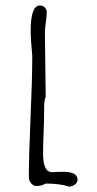

<svg xmlns="http://www.w3.org/2000/svg" viewBox="-20 -682 364 718"><path d="M150.9 -320.3Q150.9 -360.8 149.4 -440.4Q147.9 -520.5 147.9 -560.5Q147.9 -574.7 151.4 -598.6Q154.8 -622.6 154.8 -636.7Q154.8 -647 147.2 -654.3Q139.6 -661.6 129.4 -661.6Q94.7 -661.6 94.7 -566.9Q94.7 -535.6 100.6 -473.1V-465.8Q100.6 -385.7 94.2 -242.7Q87.9 -98.6 87.9 -19Q87.9 -6.8 96.4 3.4Q105 13.7 116.2 13.7Q134.8 13.7 150.4 4.4Q203.1 4.4 239.7 16.1Q252 14.6 261 7.3Q270 0 270 -10.3Q270 -39.6 216.3 -39.6Q202.6 -39.6 193.4 -39.1L174.8 -38.1Q141.1 -38.1 141.1 -106.9Q141.1 -140.6 143.1 -187Q145 -233.4 145 -266.1V-278.3Q145 -306.6 150.9 -320.3Z"/></svg>

Font: Amatica SC
Style: Bold
Weight: 400
Designer: Vernon Adams, Ben Nathan
Foundry: newtypography
Version: Version 2.000